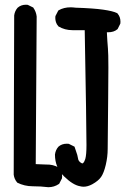

<svg xmlns="http://www.w3.org/2000/svg" viewBox="-20 -780 540 800"><path d="M181.2 0Q149.9 -3.9 116 -3.9Q82 -3.9 51.8 -19L50.8 -20.5Q39.6 -33.7 37.1 -52.2L39.1 -715.8Q41.5 -733.9 53.2 -747.6Q67.4 -760.3 87.9 -760.3Q90.8 -760.3 95.7 -759.8L118.7 -748.5L119.6 -746.6Q130.4 -731.4 132.8 -711.4L128.9 -96.2Q150.4 -94.7 165 -94.7Q179.7 -94.7 186.5 -94Q193.4 -93.3 199.7 -91.8Q212.9 -88.4 225.6 -81.5L227.1 -80.1Q238.8 -65.4 238.8 -44.9Q238.8 -42 238.3 -37.1L226.6 -14.2L225.1 -13.2Q205.6 0 181.6 0ZM328.6 -2Q320.8 -2 314 -3.9Q284.2 -8.8 247.1 -44.9Q209 -81.5 209 -135.7V-136.2Q211.4 -154.8 223.1 -168.5Q237.3 -181.2 258.3 -181.2Q261.7 -181.2 266.6 -180.7L290.5 -168.9Q299.3 -144.5 302 -134.5Q304.7 -124.5 305.2 -119.6Q306.2 -109.9 315.4 -103Q320.8 -99.1 323.7 -99.1Q324.7 -99.1 325.7 -100.1L326.7 -101.1Q331.5 -105.5 335.4 -117.7Q340.3 -134.8 340.3 -175.3Q340.3 -253.9 333 -654.3H281.7Q250 -654.3 223.6 -669.9Q215.8 -678.7 213.1 -687.7Q210.4 -696.8 210.4 -705.1Q210.4 -708.5 210.9 -712.9L222.7 -735.8L224.6 -737.3Q246.1 -749.5 273.9 -749.5Q283.7 -749.5 294.4 -748Q369.6 -745.6 410.2 -739.7Q450.7 -733.9 467.3 -725.6L468.8 -725.1L469.7 -723.6Q481.9 -710 481.9 -689.5Q481.9 -686.5 481.4 -681.6L470.2 -659.2L469.2 -658.2Q454.6 -645.5 430.2 -645.5Q427.7 -645.5 425.3 -645.5Q427.2 -606 429.7 -578.1Q431.6 -558.6 431.6 -498.8Q431.6 -439 430.7 -368.7L428.7 -159.7Q428.7 -127 420.7 -93Q412.6 -59.1 401.4 -43Q390.1 -26.4 364.3 -12.2Q345.2 -2 328.6 -2Z"/></svg>

Font: Bakudai
Style: Bold
Weight: 700
Version: Version 1.48